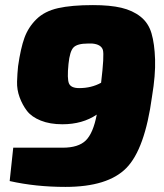

<svg xmlns="http://www.w3.org/2000/svg" viewBox="-20 -720 645 754"><path d="M32 -140H226Q288 -140 317 -168.5Q346 -197 360 -270Q304 -232 225 -232Q176 -232 140 -246.5Q104 -261 86 -284.5Q68 -308 57 -338Q46 -368 47 -399.5Q48 -431 51 -460Q61 -530 76 -571.5Q91 -613 123 -644.5Q155 -676 208 -688Q261 -700 345 -700Q412 -700 456.5 -689.5Q501 -679 532 -654.5Q563 -630 575 -589Q587 -548 589 -486.5Q591 -425 577 -341Q549 -134 476 -60Q403 14 237 14Q120 14 18 -9ZM249 -469Q243 -410 251 -392Q259 -374 291 -374Q339 -374 377 -395Q390 -503 384 -524Q377 -546 342 -549Q335 -549 325 -549Q284 -549 269 -534Q254 -519 249 -469Z"/></svg>

Font: Exo 2.0 Black
Style: Italic
Weight: 900
Italic angle: -8°
Designer: Natanael Gama
Version: Version 1.001;PS 001.001;hotconv 1.0.70;makeotf.lib2.5.58329